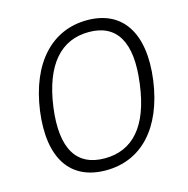

<svg xmlns="http://www.w3.org/2000/svg" viewBox="-108 -837 930 951"><g transform="rotate(-15 356.5 -361.5)"><path d="M321 10C501 10 628 -122 661 -360C693 -600 600 -733 421 -733C242 -733 113 -599 80 -358C49 -121 139 10 321 10ZM330 -49C188 -49 121 -149 149 -360C178 -572 272 -674 414 -674C555 -674 621 -573 592 -360C565 -148 472 -49 330 -49Z"/></g></svg>

Font: United Sans ExtraLight
Style: Italic
Weight: 200
Italic angle: -8°
Designer: Pablo Impallari, Rodrigo Fuenzalida (Modified by Dan O. Williams)
Version: Version 1.000;PS 001.000;hotconv 1.0.88;makeotf.lib2.5.64775